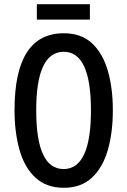

<svg xmlns="http://www.w3.org/2000/svg" viewBox="-20 -882 604 912"><path d="M516 -358Q516 -252 492 -169Q468 -86 416.5 -38Q365 10 283 10Q200 10 148 -38.5Q96 -87 72.5 -170.5Q49 -254 49 -359Q49 -724 283 -724Q366 -724 417 -676.5Q468 -629 492 -546.5Q516 -464 516 -358ZM152 -358Q152 -79 282 -79Q412 -79 412 -358Q412 -636 283 -636Q152 -636 152 -358ZM407 -862V-789H155V-862Z"/></svg>

Font: Noto Sans Kannada ExtraCondensed Medium
Style: Regular
Weight: 500
Width: 2
Designer: Jelle Bosma - Monotype Design Team
Foundry: Monotype Imaging Inc.
Version: Version 2.005; ttfautohint (v1.8.4.7-5d5b)